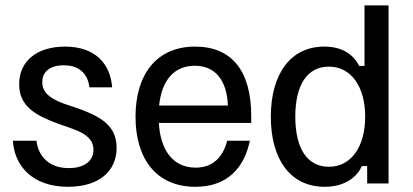

<svg xmlns="http://www.w3.org/2000/svg" viewBox="-20 -687 1548 719"><path d="M235 12.5C352.5 12.5 416.7 -47.5 416.7 -133.3C416.7 -216.7 357.5 -249.2 277.5 -279.2L218.3 -299.2C165 -319.2 138.3 -341.7 138.3 -379.2C138.3 -418.3 166.7 -442.5 219.2 -442.5C285 -442.5 310 -401.7 315 -360H400C393.3 -446.7 338.3 -512.5 223.3 -512.5C116.7 -512.5 51.7 -456.7 51.7 -371.7C51.7 -288.3 114.2 -255 194.2 -225L253.3 -204.2C305.8 -185 330 -161.7 330 -125.8C330 -85 296.7 -57.5 237.5 -57.5C156.7 -57.5 121.7 -110 116.7 -160H28.3C33.3 -70.8 96.7 12.5 235 12.5Z M711.7 12.5C831.7 12.5 894.2 -58.3 915.8 -160H830.8C814.2 -96.7 775.8 -59.2 712.5 -59.2C625 -59.2 580 -129.2 575 -226.7H920.8V-252.5C920.8 -421.7 847.5 -512.5 710.8 -512.5C564.2 -512.5 487.5 -405.8 487.5 -250C487.5 -92.5 565 12.5 711.7 12.5ZM575.8 -291.7C585.8 -385.8 630.8 -440.8 710 -440.8C784.2 -440.8 830 -388.3 833.3 -291.7Z M1195.8 12.5C1272.5 12.5 1317.5 -25 1335 -65H1355V0H1435V-666.7H1345V-440H1325C1303.3 -483.3 1261.7 -512.5 1194.2 -512.5C1067.5 -512.5 994.2 -409.2 994.2 -250C994.2 -90 1067.5 12.5 1195.8 12.5ZM1211.7 -62.5C1130.8 -62.5 1085.8 -130.8 1085.8 -250C1085.8 -369.2 1130.8 -437.5 1211.7 -437.5C1295 -437.5 1347.5 -362.5 1347.5 -250C1347.5 -137.5 1295 -62.5 1211.7 -62.5Z"/></svg>

Font: Familjen Grotesk
Style: Regular
Weight: 400
Designer: Anders Wikstroem, Jonas Baeckman, Matilda Gysing, Kristian Moeller
Foundry: Familjen STHLM AB
Version: Version 2.000